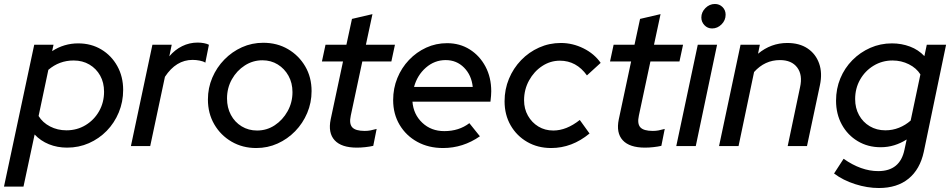

<svg xmlns="http://www.w3.org/2000/svg" viewBox="-59 -734 4782 965"><path d="M-39 204 113 -509H210L203 -477Q263 -516 334 -516Q399 -516 450 -485.5Q501 -455 530.5 -402Q560 -349 560 -282Q560 -222 538 -169Q516 -116 477.5 -76.5Q439 -37 388 -14.5Q337 8 278 8Q229 8 187 -9Q145 -26 115 -58L59 204ZM275 -79Q328 -79 371 -105Q414 -131 439 -175Q464 -219 464 -273Q464 -319 444.5 -354Q425 -389 390.5 -409.5Q356 -430 311 -430Q239 -430 184 -383L135 -151Q155 -118 192.5 -98.5Q230 -79 275 -79Z M599 0 707 -509H804L792 -451Q820 -484 856.5 -502Q893 -520 934 -520Q951 -520 966.5 -517Q982 -514 991 -509L973 -419Q963 -426 944.5 -429.5Q926 -433 909 -433Q826 -433 770 -348L696 0Z M1229 10Q1160 10 1105 -22Q1050 -54 1018 -109Q986 -164 986 -234Q986 -292 1008 -343.5Q1030 -395 1068.5 -434.5Q1107 -474 1157 -496.5Q1207 -519 1264 -519Q1334 -519 1388.5 -487Q1443 -455 1475 -400.5Q1507 -346 1507 -276Q1507 -218 1485 -166Q1463 -114 1424.5 -74.5Q1386 -35 1336 -12.5Q1286 10 1229 10ZM1233 -78Q1282 -78 1322 -104.5Q1362 -131 1386.5 -175Q1411 -219 1411 -271Q1411 -317 1391 -353Q1371 -389 1337 -410Q1303 -431 1260 -431Q1212 -431 1171.5 -405Q1131 -379 1106.5 -335.5Q1082 -292 1082 -239Q1082 -193 1101.5 -156.5Q1121 -120 1155.5 -99Q1190 -78 1233 -78Z M1735 8Q1657 8 1623 -29Q1589 -66 1603 -134L1665 -425H1559L1577 -509H1682L1710 -639L1813 -663L1780 -509H1926L1908 -425H1762L1704 -153Q1695 -112 1711.5 -94Q1728 -76 1774 -76Q1789 -76 1802.5 -78.5Q1816 -81 1834 -86L1817 -1Q1800 3 1777.5 5.5Q1755 8 1735 8Z M2168 10Q2095 10 2038.5 -21Q1982 -52 1949.5 -106.5Q1917 -161 1917 -231Q1917 -290 1938 -341.5Q1959 -393 1996.5 -432.5Q2034 -472 2083 -494.5Q2132 -517 2188 -517Q2252 -517 2302 -485.5Q2352 -454 2381 -399.5Q2410 -345 2410 -275Q2410 -265 2409 -252.5Q2408 -240 2406 -223H2014Q2019 -159 2063.5 -117Q2108 -75 2174 -75Q2248 -75 2300 -115L2353 -49Q2268 10 2168 10ZM2022 -297H2317Q2311 -356 2273.5 -394Q2236 -432 2181 -432Q2125 -432 2081.5 -394Q2038 -356 2022 -297Z M2711 10Q2644 10 2591 -20.5Q2538 -51 2507.5 -104Q2477 -157 2477 -225Q2477 -285 2499 -338Q2521 -391 2560 -431.5Q2599 -472 2650.5 -495Q2702 -518 2760 -518Q2819 -518 2873.5 -491Q2928 -464 2960 -418L2891 -355Q2838 -429 2755 -429Q2707 -429 2666 -402Q2625 -375 2600 -329.5Q2575 -284 2575 -230Q2575 -187 2594.5 -152.5Q2614 -118 2647 -98Q2680 -78 2722 -78Q2788 -78 2855 -131L2904 -63Q2816 10 2711 10Z M3183 8Q3105 8 3071 -29Q3037 -66 3051 -134L3113 -425H3007L3025 -509H3130L3158 -639L3261 -663L3228 -509H3374L3356 -425H3210L3152 -153Q3143 -112 3159.5 -94Q3176 -76 3222 -76Q3237 -76 3250.5 -78.5Q3264 -81 3282 -86L3265 -1Q3248 3 3225.5 5.5Q3203 8 3183 8Z M3520 -591Q3497 -591 3481.5 -607.5Q3466 -624 3466 -646Q3466 -673 3486.5 -693.5Q3507 -714 3534 -714Q3557 -714 3572.5 -698.5Q3588 -683 3588 -660Q3588 -632 3567.5 -611.5Q3547 -591 3520 -591ZM3340 0 3448 -509H3545L3438 0Z M3555 0 3663 -509H3760L3751 -464Q3816 -518 3898 -518Q3959 -518 4000 -490.5Q4041 -463 4058 -415Q4075 -367 4062 -306L3997 0H3900L3962 -295Q3976 -357 3948 -394.5Q3920 -432 3861 -432Q3785 -432 3731 -372L3653 0Z M4358 211Q4300 211 4239 191.5Q4178 172 4133 138L4181 64Q4269 126 4355 126Q4465 126 4487 18L4498 -33Q4468 -14 4435.5 -4Q4403 6 4367 6Q4303 6 4252 -24.5Q4201 -55 4172 -108Q4143 -161 4143 -228Q4143 -288 4164.5 -340Q4186 -392 4225 -431.5Q4264 -471 4315 -493.5Q4366 -516 4424 -516Q4472 -516 4514.5 -500Q4557 -484 4587 -452L4599 -509H4696L4584 29Q4565 117 4507.5 164Q4450 211 4358 211ZM4391 -79Q4427 -79 4459.5 -92Q4492 -105 4518 -128L4567 -360Q4547 -392 4509 -411Q4471 -430 4427 -430Q4375 -430 4332 -404Q4289 -378 4264 -334Q4239 -290 4239 -236Q4239 -191 4258.5 -155.5Q4278 -120 4312.5 -99.5Q4347 -79 4391 -79Z"/></svg>

Font: Red Hat Display Medium
Style: Italic
Weight: 500
Italic angle: -12°
Designer: Pentagram, MCKL
Foundry: Pentagram, MCKL
Version: Version 1.023; ttfautohint (v1.8.3)